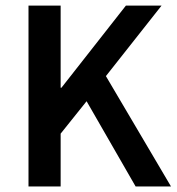

<svg xmlns="http://www.w3.org/2000/svg" viewBox="-20 -674 638 694"><path d="M83 0V-653.8H199.2V-356.9H202.1L435.1 -653.8H564L362.8 -398.9L598.1 0H470.2L293 -308.1L199.2 -190.9V0Z"/></svg>

Font: Source Sans 3 Semibold
Style: Regular
Weight: 600
Designer: Paul D. Hunt
Foundry: Adobe
Version: Version 3.052;hotconv 1.1.0;makeotfexe 2.6.0